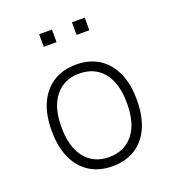

<svg xmlns="http://www.w3.org/2000/svg" viewBox="-129 -794 819 902"><g transform="rotate(-20 281.0 -342.5)"><path d="M282 8Q216 8 168 -22Q120 -52 94 -109Q68 -166 68 -247Q68 -327 94 -383.5Q120 -440 168 -470Q216 -500 281 -500Q347 -500 394.5 -470Q442 -440 468 -383.5Q494 -327 494 -247Q494 -166 468.5 -109Q443 -52 395 -22Q347 8 282 8ZM280 -38Q357 -38 401 -92Q445 -146 445 -247Q445 -347 401.5 -401Q358 -455 281 -455Q205 -455 161 -401Q117 -347 117 -247Q117 -146 161 -92Q205 -38 280 -38ZM332 -630V-693H396V-630ZM168 -630V-693H232V-630Z"/></g></svg>

Font: Nunito Sans 7pt SemiCondensed ExtraLight
Style: Regular
Weight: 250
Width: 4
Designer: Vernon Adams
Foundry: Vernon Adams
Version: Version 3.101;gftools[0.9.27]